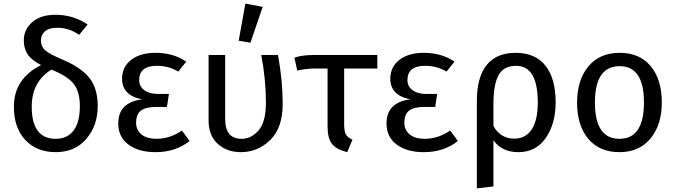

<svg xmlns="http://www.w3.org/2000/svg" viewBox="-20 -832 3748 1065"><path d="M328 -501Q429 -458 475.5 -400.5Q522 -343 522 -243Q522 -136 459 -62Q396 12 289 12Q184 12 120.5 -55.5Q57 -123 57 -240Q57 -396 208 -471Q155 -498 133.5 -530.5Q112 -563 112 -608Q112 -668 158.5 -709Q205 -750 288 -750Q387 -750 466 -696L419 -639Q362 -678 299 -678Q252 -678 229.5 -658.5Q207 -639 207 -608Q207 -574 230.5 -553Q254 -532 328 -501ZM289 -62Q354 -62 388.5 -108.5Q423 -155 423 -243Q423 -323 389 -366.5Q355 -410 265 -446Q156 -378 156 -240Q156 -62 289 -62Z M842 -539Q942 -539 1013 -490L969 -435Q914 -467 851 -467Q752 -467 752 -388Q752 -353 780 -332Q808 -311 856 -311H917L906 -239H850Q788 -239 761.5 -218.5Q735 -198 735 -151Q735 -111 764.5 -86.5Q794 -62 848 -62Q922 -62 989 -108L1032 -50Q954 12 843 12Q749 12 692.5 -30Q636 -72 636 -147Q636 -264 768 -281Q657 -303 657 -395Q657 -461 707.5 -500Q758 -539 842 -539Z M1341 -812 1437 -794 1369 -595 1304 -606ZM1522 -527Q1548 -386 1548 -255Q1548 -123 1479 -55.5Q1410 12 1316 12Q1239 12 1188 -34Q1137 -80 1137 -163V-527H1229V-171Q1229 -62 1320 -62Q1374 -62 1414.5 -109Q1455 -156 1455 -263Q1455 -392 1429 -527Z M2073 -452H1889V-141Q1889 -103 1899 -86Q1909 -69 1935 -57L1906 12Q1845 -3 1821 -34.5Q1797 -66 1797 -129V-452H1728Q1669 -451 1629 -440L1613 -512Q1655 -527 1720 -527H2073Z M2330 -539Q2430 -539 2501 -490L2457 -435Q2402 -467 2339 -467Q2240 -467 2240 -388Q2240 -353 2268 -332Q2296 -311 2344 -311H2405L2394 -239H2338Q2276 -239 2249.5 -218.5Q2223 -198 2223 -151Q2223 -111 2252.5 -86.5Q2282 -62 2336 -62Q2410 -62 2477 -108L2520 -50Q2442 12 2331 12Q2237 12 2180.5 -30Q2124 -72 2124 -147Q2124 -264 2256 -281Q2145 -303 2145 -395Q2145 -461 2195.5 -500Q2246 -539 2330 -539Z M2840 -539Q2949 -539 3005.5 -468Q3062 -397 3062 -264Q3062 -146 3007.5 -67Q2953 12 2855 12Q2764 12 2717 -54V202L2625 213V-271Q2625 -404 2679.5 -471.5Q2734 -539 2840 -539ZM2833 -63Q2896 -63 2929.5 -114.5Q2963 -166 2963 -264Q2963 -467 2842 -467Q2774 -467 2745.5 -415Q2717 -363 2717 -256V-133Q2756 -63 2833 -63Z M3651 -264Q3651 -140 3588.5 -64Q3526 12 3416 12Q3305 12 3243 -62Q3181 -136 3181 -263Q3181 -388 3243.5 -463.5Q3306 -539 3417 -539Q3528 -539 3589.5 -465Q3651 -391 3651 -264ZM3417 -465Q3280 -465 3280 -263Q3280 -62 3416 -62Q3552 -62 3552 -264Q3552 -465 3417 -465Z"/></svg>

Font: Fira Sans
Style: Regular
Weight: 400
Designer: Carrois Corporate & Edenspiekermann AG
Foundry: Carrois Corporate GbR & Edenspiekermann AG
Version: Version 4.106;PS 004.106;hotconv 1.0.70;makeotf.lib2.5.58329